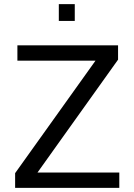

<svg xmlns="http://www.w3.org/2000/svg" viewBox="-20 -907 646 927"><path d="M53 0V-71L441 -614H64V-688H550V-619L161 -74H556V0ZM264 -806V-887H341V-806Z"/></svg>

Font: Saira Thin
Style: Regular
Weight: 400
Version: Version 1.101